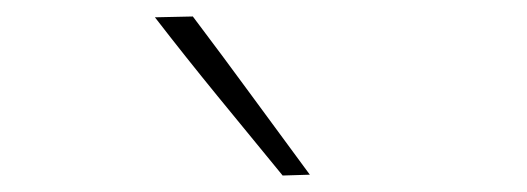

<svg xmlns="http://www.w3.org/2000/svg" viewBox="-20 -799 640 233"><path d="M323 -586Q283.5 -634 244.5 -681.8Q205.5 -729.5 168 -778L214 -779Q249.5 -732 285 -683.5Q320.5 -635 356 -587Z"/></svg>

Font: Commissioner Loud Thin
Style: Regular
Weight: 100
Designer: Kostas Bartsokas
Foundry: Kostas Bartsokas
Version: Version 1.000; ttfautohint (v1.8.3)